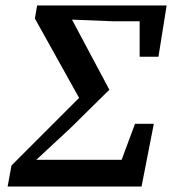

<svg xmlns="http://www.w3.org/2000/svg" viewBox="-20 -684 631 704"><path d="M8 0 22 -77 270 -325 108 -616 116 -664H591L561 -476H492V-606H394L244 -612L381 -355L238 -214L113 -98H426L475 -230H544L499 0Z"/></svg>

Font: Source Serif 4 SmText Semibold
Style: Italic
Weight: 600
Italic angle: -12°
Designer: Frank Grießhammer
Foundry: Adobe
Version: Version 4.005;hotconv 1.1.0;makeotfexe 2.6.0